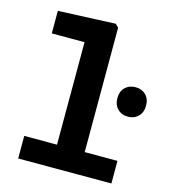

<svg xmlns="http://www.w3.org/2000/svg" viewBox="-115 -869 849 961"><g transform="rotate(15 310.0 -389.0)"><path d="M469.8 -420.9Q469.8 -455.8 490.5 -476.2Q511.2 -496.8 544.1 -496.8Q577 -496.8 597.7 -476.2Q618.3 -455.8 618.3 -420.9Q618.3 -386 597.7 -365.1Q577 -344.2 544.1 -344.2Q511.2 -344.2 490.5 -365.1Q469.8 -386 469.8 -420.9ZM68.5 -117H551.5V0H68.5ZM238.2 0 238.6 -681.7 261.1 -648.3H68.9V-765L365.7 -777.9L382.2 -761.8L381.8 0Z"/></g></svg>

Font: Monaspace Neon Var
Style: Regular
Weight: 400
Designer: Riley Cran and the Lettermatic Team
Version: Version 1.000 (Monaspace Neon Var)